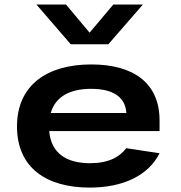

<svg xmlns="http://www.w3.org/2000/svg" viewBox="-20 -838 818 870"><path d="M57 -265C57 -77 191.5 12 386 12C538 12 652 -42.5 703 -143.5L552 -166.5C522 -126.5 472 -98.5 388 -98.5C282.5 -98.5 211.5 -142.5 203 -244H703V-292C703 -463 583.5 -546 393.5 -546C194.5 -546 57 -453 57 -265ZM145 -817.5H279L386 -690L493.5 -817.5H627.5L471 -637.5H300.5ZM210 -326C231.5 -401.5 298.5 -435.5 393 -435.5C493 -435.5 548 -398 552.5 -326Z"/></svg>

Font: Monaspace Neon Wide
Style: Bold
Weight: 700
Width: 7
Designer: Riley Cran & the Lettermatic Team
Foundry: Lettermatic
Version: Version 1.000 (Monaspace Neon)